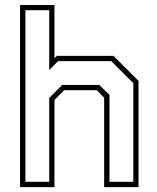

<svg xmlns="http://www.w3.org/2000/svg" viewBox="-20 -770 645 790"><path d="M62.5 0V-749.5H204V-530.5L213.5 -540H447L550 -437V0H408.5V-368L378 -399H244L204 -358.5V0ZM84.5 -22H182.5V-367L236 -420.5H388.5L430.5 -379.5V-22H528.5V-428L438 -518.5H219L182.5 -482V-728H84.5Z"/></svg>

Font: Tourney ExtraLight
Style: Regular
Weight: 250
Designer: Tyler Finck
Foundry: Etcetera Type Co
Version: Version 1.015